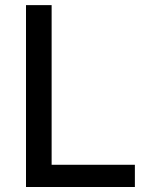

<svg xmlns="http://www.w3.org/2000/svg" viewBox="-20 -748 605 768"><path d="M84 0V-727.5H186.5V-88.9H519.5V0Z"/></svg>

Font: Inter Cardless
Style: Regular
Weight: 400
Designer: Rasmus Andersson
Foundry: rsms
Version: Version 4.001;git-9221beed3